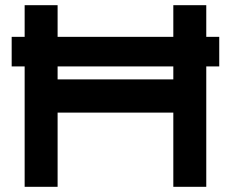

<svg xmlns="http://www.w3.org/2000/svg" viewBox="-20 -720 890 740"><path d="M202 -700H75V-578H25V-464H75V0H202V-286H648V0H775V-464H825V-578H775V-700H648V-578H202ZM202 -414V-464H648V-414Z"/></svg>

Font: Audiowide
Style: Regular
Weight: 400
Designer: Astigmatic (AOETI)
Foundry: Astigmatic (AOETI)
Version: Version 1.002